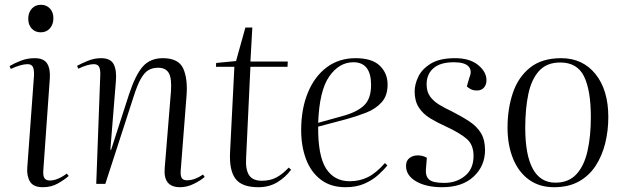

<svg xmlns="http://www.w3.org/2000/svg" viewBox="-20 -768 2608 802"><path d="M98 -690Q98 -715 112.5 -731.5Q127 -748 151 -748Q174 -748 188.5 -732.5Q203 -717 203 -692Q203 -666 188.5 -649.5Q174 -633 150 -633Q127 -633 112.5 -648.5Q98 -664 98 -690ZM122 -452Q123 -478 117 -489Q111 -500 95 -500Q68 -500 25 -480L20 -492Q42 -505 68.5 -515Q95 -525 125 -525Q163 -525 177 -502.5Q191 -480 188 -439L161 -58Q159 -33 166 -23.5Q173 -14 188 -14Q220 -14 259 -43L267 -33Q249 -17 221.5 -1.5Q194 14 159 14Q119 14 105 -10Q91 -34 94 -69Z M835 -29Q818 -14 789.5 0Q761 14 732 14Q661 14 668 -66L694 -385Q698 -441 685 -463Q672 -485 641 -485Q617 -485 600 -475Q583 -465 568 -438.5Q553 -412 537 -361L420 0H382L399 -459Q399 -481 393 -490.5Q387 -500 371 -500Q360 -500 344 -495.5Q328 -491 307 -481L302 -493Q320 -503 347 -514Q374 -525 402 -525Q442 -525 455 -499.5Q468 -474 464 -428L441 -143L444 -142L518 -371Q545 -454 576 -489.5Q607 -525 660 -525Q726 -525 745.5 -481.5Q765 -438 759 -366L735 -58Q733 -36 738.5 -25.5Q744 -15 761 -15Q779 -15 795.5 -21.5Q812 -28 828 -39Z M883 -505 966 -513 1005 -653H1034L1026 -511H1182L1181 -489H1026L1008 -108Q1005 -61 1020 -37Q1035 -13 1074 -13Q1109 -13 1135 -27Q1161 -41 1186 -68L1196 -59Q1172 -27 1138 -6.5Q1104 14 1059 14Q990 14 963.5 -21.5Q937 -57 941 -133L959 -489H882Z M1465 -525Q1534 -525 1566.5 -493.5Q1599 -462 1599 -415Q1599 -368 1574 -340.5Q1549 -313 1509.5 -297.5Q1470 -282 1426 -270L1309 -239Q1308 -117 1342 -64Q1376 -11 1441 -11Q1482 -11 1516.5 -28Q1551 -45 1588 -87L1598 -77Q1583 -58 1559 -36.5Q1535 -15 1501.5 -0.5Q1468 14 1423 14Q1361 14 1319.5 -18Q1278 -50 1258 -104Q1238 -158 1238 -224Q1238 -313 1266 -381Q1294 -449 1345 -487Q1396 -525 1465 -525ZM1530 -413Q1530 -508 1456 -508Q1397 -508 1355.5 -449Q1314 -390 1309 -255L1410 -283Q1470 -299 1500 -327Q1530 -355 1530 -413Z M1836 -4Q1886 -4 1922 -33Q1958 -62 1958 -117Q1958 -163 1930 -187.5Q1902 -212 1844 -239Q1808 -255 1777.5 -273.5Q1747 -292 1729.5 -319Q1712 -346 1712 -386Q1712 -415 1727 -447Q1742 -479 1779 -502Q1816 -525 1881 -525Q1942 -525 1977 -496.5Q2012 -468 2012 -433Q2012 -414 2001.5 -402Q1991 -390 1972 -390Q1957 -390 1946.5 -395.5Q1936 -401 1930 -407L1941 -445Q1953 -473 1937 -490.5Q1921 -508 1876 -508Q1819 -508 1790.5 -483Q1762 -458 1762 -416Q1762 -385 1776.5 -365Q1791 -345 1815 -330.5Q1839 -316 1867 -303Q1910 -281 1941 -260.5Q1972 -240 1989 -212Q2006 -184 2006 -141Q2006 -75 1958.5 -30.5Q1911 14 1827 14Q1760 14 1718 -10.5Q1676 -35 1676 -75Q1676 -97 1690.5 -108Q1705 -119 1725 -119Q1746 -119 1763 -109L1759 -59Q1757 -32 1772.5 -18Q1788 -4 1836 -4Z M2294 14Q2233 14 2189.5 -17.5Q2146 -49 2123 -105.5Q2100 -162 2100 -235Q2100 -313 2122 -379Q2144 -445 2193.5 -485Q2243 -525 2324 -525Q2414 -525 2467.5 -458.5Q2521 -392 2521 -279Q2521 -222 2508 -169.5Q2495 -117 2468 -75.5Q2441 -34 2398 -10Q2355 14 2294 14ZM2300 -5Q2355 -5 2387.5 -40Q2420 -75 2434 -137Q2448 -199 2448 -279Q2448 -391 2419.5 -449Q2391 -507 2320 -507Q2264 -507 2232 -472Q2200 -437 2187 -375.5Q2174 -314 2174 -234Q2174 -121 2205.5 -63Q2237 -5 2300 -5Z"/></svg>

Font: Literata 72pt Light
Style: Italic
Weight: 300
Italic angle: -2°
Designer: Latin by Veronika Burian and Jose Scaglione. Greek by Irene Vlachou. Cyrillic by Vera Evstafieva
Foundry: TypeTogether
Version: Version 3.002